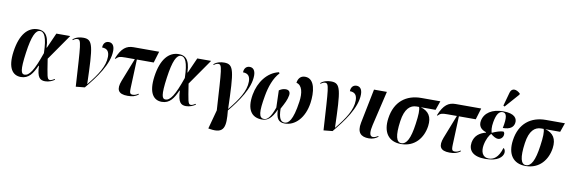

<svg xmlns="http://www.w3.org/2000/svg" viewBox="-65 -1366 6376 2143"><g transform="rotate(10 3123.0 -294.0)"><path d="M175 10C265 10 308 -57 348 -148H353C358 -16 392 10 450 10C493 10 531 -8 557 -26L552 -34C536 -24 516 -13 501 -13C467 -13 466 -51 435 -243L639 -536H482L405 -363H401C397 -518 337 -548 272 -548C158 -548 74 -454 46 -257C19 -65 82 10 175 10ZM211 -23C173 -23 156 -60 185 -267C212 -461 249 -533 299 -533C345 -533 379 -478 383 -297C311 -89 264 -23 211 -23Z M798 10 899 0C1010 -134 1140 -303 1140 -458C1140 -518 1113 -545 1076 -545C1034 -545 1012 -513 1012 -472C1070 -472 1094 -440 1094 -381C1094 -275 1025 -170 921 -42H919C906 -470 898 -543 787 -543C750 -543 705 -535 669 -503L675 -496C695 -512 711 -517 724 -517C770 -517 768 -470 798 10Z M1384 10C1441 10 1470 0 1506 -25L1502 -35C1485 -22 1463 -12 1440 -12C1396 -12 1403 -38 1407 -151L1417 -407H1608L1647 -536H1357C1278 -536 1223 -500 1173 -376L1180 -373C1208 -402 1226 -407 1288 -407H1394L1290 -142C1252 -43 1275 10 1384 10Z M1772 10C1862 10 1905 -57 1945 -148H1950C1955 -16 1989 10 2047 10C2090 10 2128 -8 2154 -26L2149 -34C2133 -24 2113 -13 2098 -13C2064 -13 2063 -51 2032 -243L2236 -536H2079L2002 -363H1998C1994 -518 1934 -548 1869 -548C1755 -548 1671 -454 1643 -257C1616 -65 1679 10 1772 10ZM1808 -23C1770 -23 1753 -60 1782 -267C1809 -461 1846 -533 1896 -533C1942 -533 1976 -478 1980 -297C1908 -89 1861 -23 1808 -23Z M2355 215C2523 243 2534 157 2516 -24C2622 -153 2737 -312 2737 -458C2737 -518 2710 -545 2673 -545C2631 -545 2609 -513 2609 -472C2667 -472 2691 -440 2691 -381C2691 -275 2622 -170 2518 -42H2516C2503 -470 2495 -543 2384 -543C2347 -543 2302 -535 2266 -503L2272 -496C2292 -512 2308 -517 2321 -517C2366 -517 2365 -471 2394 -3L2336 212Z M2907 10C2970 10 3016 -24 3064 -130C3066 -33 3093 10 3165 10C3284 10 3385 -95 3410 -266C3427 -386 3415 -544 3301 -544C3261 -544 3225 -523 3216 -461C3283 -446 3300 -361 3285 -258C3254 -39 3205 0 3162 0C3118 0 3094 -37 3092 -146C3130 -216 3151 -255 3160 -307C3167 -346 3149 -369 3112 -369C3081 -369 3057 -357 3037 -343C3036 -304 3042 -251 3043 -149C3004 -36 2967 0 2931 0C2868 0 2862 -70 2895 -256C2913 -360 2949 -465 3012 -531L3004 -543C2875 -514 2784 -392 2758 -246C2728 -75 2788 10 2907 10Z M3606 10 3707 0C3818 -134 3948 -303 3948 -458C3948 -518 3921 -545 3884 -545C3842 -545 3820 -513 3820 -472C3878 -472 3902 -440 3902 -381C3902 -275 3833 -170 3729 -42H3727C3714 -470 3706 -543 3595 -543C3558 -543 3513 -535 3477 -503L3483 -496C3503 -512 3519 -517 3532 -517C3578 -517 3576 -470 3606 10Z M4118 10C4166 10 4195 -6 4223 -26L4219 -34C4198 -22 4182 -13 4161 -13C4115 -13 4121 -79 4136 -145L4228 -536H4082L4004 -148C3981 -33 4029 10 4118 10Z M4483 10C4641 10 4729 -105 4748 -240C4762 -345 4723 -407 4630 -433H4798L4834 -536H4618C4449 -536 4322 -443 4295 -249C4272 -89 4341 10 4483 10ZM4486 0C4429 0 4408 -72 4432 -241C4452 -383 4511 -433 4583 -433H4611C4623 -401 4622 -345 4607 -240C4584 -72 4545 0 4486 0Z M5034 10C5091 10 5120 0 5156 -25L5152 -35C5135 -22 5113 -12 5090 -12C5046 -12 5053 -38 5057 -151L5067 -407H5258L5297 -536H5007C4928 -536 4873 -500 4823 -376L4830 -373C4858 -402 4876 -407 4938 -407H5044L4940 -142C4902 -43 4925 10 5034 10Z M5550 -603 5690 -762 5693 -774C5648 -818 5594 -823 5578 -766L5535 -611ZM5438 10C5582 10 5632 -47 5639 -92C5641 -112 5636 -137 5618 -145C5585 -32 5530 -1 5476 -1C5401 -1 5382 -68 5394 -138C5407 -209 5435 -255 5456 -277C5483 -254 5514 -235 5539 -235C5569 -235 5593 -258 5598 -286C5602 -309 5595 -320 5586 -326C5553 -326 5504 -310 5459 -289C5452 -312 5445 -350 5456 -411C5472 -500 5499 -538 5540 -538C5585 -538 5598 -490 5572 -364C5656 -364 5691 -396 5699 -441C5708 -491 5679 -548 5546 -548C5419 -548 5334 -492 5317 -400C5307 -342 5336 -303 5396 -285V-280C5327 -262 5272 -225 5257 -145C5242 -52 5299 10 5438 10Z M5895 10C6053 10 6141 -105 6160 -240C6174 -345 6135 -407 6042 -433H6210L6246 -536H6030C5861 -536 5734 -443 5707 -249C5684 -89 5753 10 5895 10ZM5898 0C5841 0 5820 -72 5844 -241C5864 -383 5923 -433 5995 -433H6023C6035 -401 6034 -345 6019 -240C5996 -72 5957 0 5898 0Z"/></g></svg>

Font: Noto Serif Display Condensed
Style: Bold Italic
Weight: 700
Width: 3
Italic angle: -12°
Designer: Monotype Design Team
Foundry: Monotype Imaging Inc.
Version: Version 2.009